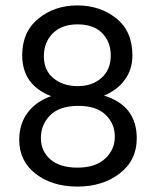

<svg xmlns="http://www.w3.org/2000/svg" viewBox="-20 -681 576 709"><path d="M266.5 -591Q208 -591 175 -558Q142 -525 142 -473Q142 -421 177.5 -392Q213 -363 267 -363Q321 -363 355 -393.5Q389 -424 389 -475.5Q389 -527 357 -559Q325 -591 266.5 -591ZM266 -290Q198 -289 164.5 -254.5Q131 -220 131 -171.5Q131 -123 166 -92.5Q201 -62 266.5 -62Q332 -62 368 -95Q404 -128 404 -176.5Q404 -225 369 -258Q334 -291 266 -290ZM485 -170Q485 -89 422 -40.5Q359 8 266 8Q173 8 112 -39Q51 -86 51 -165Q51 -224 82.5 -265.5Q114 -307 169 -326Q62 -367 62 -477Q62 -564 122 -612.5Q182 -661 265.5 -661Q349 -661 409 -613.5Q469 -566 469 -476Q469 -425 441 -386.5Q413 -348 364 -328Q485 -291 485 -170Z"/></svg>

Font: Hind Vadodara
Style: Regular
Weight: 400
Designer: Hitesh Malaviya
Foundry: Indian Type Foundry
Version: Version 0.702;PS 1.0;hotconv 1.0.81;makeotf.lib2.5.63406